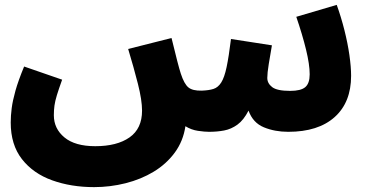

<svg xmlns="http://www.w3.org/2000/svg" viewBox="-20 -536 1516 788"><path d="M366 232Q272 232 194 204Q116 176 70 117Q24 58 24 -33Q24 -61 28 -92Q32 -123 43.5 -164Q55 -205 79 -263L235 -209Q221 -170 213.5 -145.5Q206 -121 203.5 -102.5Q201 -84 201 -63Q201 -8 244.5 28Q288 64 371 64Q460 64 511.5 28Q563 -8 563 -82Q563 -125 546 -192Q529 -259 506 -335L684 -380Q698 -322 707.5 -285.5Q717 -249 722 -234Q736 -191 753.5 -177Q771 -163 808 -164Q837 -165 856 -171Q875 -177 888 -197.5Q901 -218 910 -260.5Q919 -303 928 -376L1096 -350Q1089 -310 1083 -273Q1077 -236 1077 -216Q1077 -194 1097 -178.5Q1117 -163 1171 -163Q1215 -163 1233 -178.5Q1251 -194 1251 -231Q1251 -271 1236 -332.5Q1221 -394 1196 -467L1362 -516Q1380 -466 1393.5 -412.5Q1407 -359 1414 -310Q1421 -261 1421 -225Q1421 -116 1353.5 -55.5Q1286 5 1163 5Q1108 5 1063 -13.5Q1018 -32 1000 -82Q980 -43 954.5 -24.5Q929 -6 900 -0.5Q871 5 838 5Q820 5 792.5 1Q765 -3 741 -18Q732 43 697.5 90Q663 137 611 168.5Q559 200 495.5 216Q432 232 366 232Z"/></svg>

Font: Noto Sans Arabic Blk
Style: Regular
Weight: 900
Designer: Monotype Design Team, Nadine Chahine, Nizar Qandah and Khaled Hosny
Foundry: Monotype Imaging Inc.
Version: Version 2.012; ttfautohint (v1.8.4.7-5d5b)